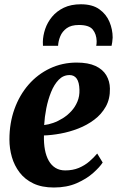

<svg xmlns="http://www.w3.org/2000/svg" viewBox="-20 -844 538 876"><path d="M448.5 -102.5Q435 -81.5 405 -54.8Q375 -28 330 -8.2Q285 11.5 226 11.5Q171 11.5 132.2 -7Q93.5 -25.5 69.5 -57Q45.5 -88.5 34.2 -127.5Q23 -166.5 23 -207.5Q23 -282.5 46 -346.5Q69 -410.5 110.5 -458Q152 -505.5 208.2 -532Q264.5 -558.5 330 -558.5Q382.5 -558.5 415.8 -543Q449 -527.5 465 -500.5Q481 -473.5 481.5 -440Q482.5 -393 462.8 -357.8Q443 -322.5 410 -297.8Q377 -273 337 -257.5Q297 -242 256 -234.5Q215 -227 180.5 -226Q179.5 -190 185 -160.8Q190.5 -131.5 202.5 -110.5Q214.5 -89.5 233.2 -78Q252 -66.5 277.5 -66.5Q312.5 -66.5 339.8 -78Q367 -89.5 387.8 -107.5Q408.5 -125.5 423.5 -143.5ZM297.5 -501.5Q268.5 -501.5 247.8 -480Q227 -458.5 213 -423.8Q199 -389 191.2 -349.5Q183.5 -310 181.5 -273.5Q200.5 -275.5 222.8 -283.2Q245 -291 266.5 -304.5Q288 -318 305.5 -337Q323 -356 333.2 -380.5Q343.5 -405 342.5 -434.5Q341.5 -469 330 -485.2Q318.5 -501.5 297.5 -501.5ZM176 -635Q176 -639.5 175.8 -643.5Q175.5 -647.5 175.5 -652.5Q176 -681.5 186.2 -711.8Q196.5 -742 217.5 -767.5Q238.5 -793 271.2 -808.8Q304 -824.5 349 -824.5Q401.5 -824.5 433.2 -801.8Q465 -779 479.5 -744.2Q494 -709.5 494 -672.5Q493.5 -661 492 -651.5Q490.5 -642 489 -635H419Q420 -639.5 420.5 -644.5Q421 -649.5 421 -656.5Q420 -688.5 403.2 -709.2Q386.5 -730 340 -730Q304.5 -730 284.2 -715.2Q264 -700.5 255 -678.5Q246 -656.5 245 -635Z"/></svg>

Font: Merriweather 48pt ExtraBold
Style: Italic
Weight: 800
Italic angle: -7.8°
Version: Version 2.101